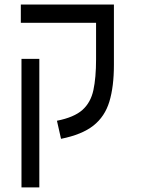

<svg xmlns="http://www.w3.org/2000/svg" viewBox="-20 -606 626 851"><path d="M484.9 -585.9V-318.4Q484.9 -222.2 464.8 -155.8Q444.8 -89.4 394 -49.3Q343.3 -9.3 250.5 9.3L232.4 -70.8Q308.6 -85.9 345.5 -118.9Q382.3 -151.9 394 -206.8Q405.8 -261.7 405.8 -343.3V-504.9H72.3V-585.9ZM154.3 224.6H75.2V-345.2H154.3Z"/></svg>

Font: Cascadia Mono SemiLight
Style: Regular
Weight: 350
Monospace: yes
Designer: Aaron Bell
Foundry: Saja Typeworks
Version: Version 2404.023; ttfautohint (v1.8.4)